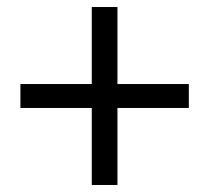

<svg xmlns="http://www.w3.org/2000/svg" viewBox="-20 -642 595 546"><path d="M241 -116H314V-335H517V-403H314V-622H241V-403H38V-335H241Z"/></svg>

Font: Source Han Sans HK
Style: Regular
Weight: 400
Designer: Ryoko NISHIZUKA 西塚涼子 (kana, bopomofo & ideographs); Paul D. Hunt (Latin, Greek & Cyrillic); Sandoll Communications 산돌커뮤니
Foundry: Adobe
Version: Version 2.000;hotconv 1.0.107;makeotfexe 2.5.65593